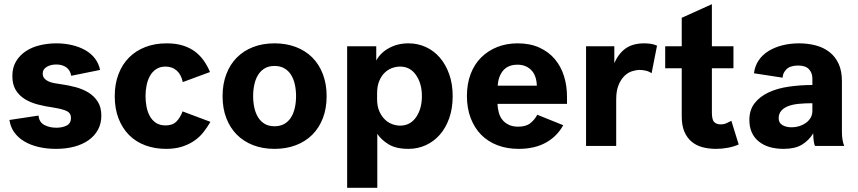

<svg xmlns="http://www.w3.org/2000/svg" viewBox="-20 -697 4097 917"><path d="M184 -346Q184 -332 191.5 -323Q199 -314 211 -308.5Q223 -303 238.5 -300Q254 -297 270 -295Q307 -290 342 -280.5Q377 -271 404 -254Q431 -237 447.5 -210.5Q464 -184 464 -145Q464 -107 448 -77.5Q432 -48 403 -27.5Q374 -7 334.5 3.5Q295 14 247 14Q203 14 164.5 5Q126 -4 96.5 -21.5Q67 -39 48.5 -64.5Q30 -90 25 -124L164 -145Q167 -113 192 -100Q217 -87 249 -87Q278 -87 298.5 -97.5Q319 -108 319 -134Q319 -156 300 -166Q281 -176 231 -184Q195 -189 160.5 -198Q126 -207 99 -223.5Q72 -240 55.5 -266.5Q39 -293 39 -334Q39 -375 57 -404.5Q75 -434 104 -453Q133 -472 171 -481Q209 -490 249 -490Q289 -490 324.5 -481.5Q360 -473 388 -457Q416 -441 434 -417Q452 -393 458 -363L320 -335Q316 -361 297 -375Q278 -389 249 -389Q222 -389 203 -377.5Q184 -366 184 -346Z M528 -238Q528 -296 546 -343Q564 -390 596.5 -422.5Q629 -455 674.5 -472.5Q720 -490 776 -490Q820 -490 853.5 -479.5Q887 -469 911.5 -450.5Q936 -432 953.5 -407Q971 -382 983 -353L853 -305Q845 -342 823.5 -360.5Q802 -379 770 -379Q744 -379 725.5 -366.5Q707 -354 696 -334Q685 -314 680 -289Q675 -264 675 -238Q675 -214 679.5 -189Q684 -164 695 -143.5Q706 -123 724.5 -110.5Q743 -98 771 -98Q804 -98 822.5 -116.5Q841 -135 852 -165L985 -115Q970 -89 951.5 -65.5Q933 -42 907.5 -24.5Q882 -7 849 3.5Q816 14 773 14Q719 14 673.5 -3Q628 -20 596 -52.5Q564 -85 546 -131.5Q528 -178 528 -238Z M1540 -238Q1540 -179 1522 -132.5Q1504 -86 1471.5 -53.5Q1439 -21 1393 -3.5Q1347 14 1291 14Q1235 14 1189.5 -3.5Q1144 -21 1111.5 -53.5Q1079 -86 1061 -132.5Q1043 -179 1043 -238Q1043 -296 1061 -343Q1079 -390 1111.5 -422.5Q1144 -455 1189.5 -472.5Q1235 -490 1291 -490Q1347 -490 1393 -472.5Q1439 -455 1471.5 -422.5Q1504 -390 1522 -343Q1540 -296 1540 -238ZM1245 -105Q1264 -94 1291 -94Q1318 -94 1337.5 -105Q1357 -116 1369.5 -135.5Q1382 -155 1388 -181.5Q1394 -208 1394 -238Q1394 -268 1388 -294.5Q1382 -321 1369.5 -340.5Q1357 -360 1337.5 -371Q1318 -382 1291 -382Q1264 -382 1245 -371Q1226 -360 1213.5 -340.5Q1201 -321 1195 -294.5Q1189 -268 1189 -238Q1189 -208 1195 -181.5Q1201 -155 1213.5 -135.5Q1226 -116 1245 -105Z M1931 14Q1871 14 1835.5 -8Q1800 -30 1782 -58V200H1638V-476H1777V-408Q1797 -445 1838 -467.5Q1879 -490 1931 -490Q1975 -490 2013.5 -472.5Q2052 -455 2080.5 -422Q2109 -389 2125.5 -342.5Q2142 -296 2142 -238Q2142 -179 2125.5 -132.5Q2109 -86 2080.5 -53.5Q2052 -21 2013.5 -3.5Q1975 14 1931 14ZM1781 -224Q1781 -190 1791.5 -166Q1802 -142 1818 -126.5Q1834 -111 1853.5 -104Q1873 -97 1891 -97Q1939 -97 1967 -137Q1995 -177 1995 -238Q1995 -298 1967 -338.5Q1939 -379 1891 -379Q1872 -379 1852.5 -372Q1833 -365 1817 -349.5Q1801 -334 1791 -309.5Q1781 -285 1781 -251Z M2670 -99Q2641 -46 2587.5 -16Q2534 14 2457 14Q2401 14 2355.5 -3.5Q2310 -21 2278 -53.5Q2246 -86 2228 -133Q2210 -180 2210 -239Q2210 -297 2228 -344Q2246 -391 2278.5 -423Q2311 -455 2355 -472.5Q2399 -490 2452 -490Q2512 -490 2556.5 -469.5Q2601 -449 2630 -414.5Q2659 -380 2673.5 -334Q2688 -288 2688 -236V-201H2356Q2357 -180 2362 -160.5Q2367 -141 2378.5 -126Q2390 -111 2409 -101.5Q2428 -92 2455 -92Q2493 -92 2514 -109.5Q2535 -127 2546 -149ZM2452 -388Q2407 -388 2383.5 -360.5Q2360 -333 2357 -288H2544Q2542 -338 2516.5 -363Q2491 -388 2452 -388Z M3092 -347Q3080 -356 3064.5 -359.5Q3049 -363 3035 -363Q3018 -363 2998 -356.5Q2978 -350 2961.5 -333.5Q2945 -317 2934 -290Q2923 -263 2923 -222V0H2779V-476H2914V-396Q2936 -444 2970 -467Q3004 -490 3057 -490Q3071 -490 3086.5 -488Q3102 -486 3118 -479Z M3508 -7Q3486 3 3457.5 8.5Q3429 14 3400 14Q3365 14 3335 6Q3305 -2 3283 -20.5Q3261 -39 3248.5 -68.5Q3236 -98 3236 -141V-371H3157V-476H3236V-612L3380 -677V-476H3483V-371H3380V-160Q3380 -124 3391.5 -113.5Q3403 -103 3421 -103Q3438 -103 3449.5 -108.5Q3461 -114 3473 -120Z M3873 0Q3869 -5 3866.5 -22.5Q3864 -40 3864 -60Q3843 -26 3810 -6Q3777 14 3723 14Q3646 14 3602.5 -22.5Q3559 -59 3559 -124Q3559 -172 3584 -204Q3609 -236 3650.5 -255.5Q3692 -275 3746.5 -283Q3801 -291 3860 -291V-322Q3860 -349 3843.5 -366.5Q3827 -384 3792 -384Q3754 -384 3736 -366Q3718 -348 3718 -326L3581 -347Q3585 -381 3603 -408Q3621 -435 3650 -453Q3679 -471 3716.5 -480.5Q3754 -490 3796 -490Q3839 -490 3876.5 -480Q3914 -470 3942 -448Q3970 -426 3985.5 -392Q4001 -358 4001 -310V-67Q4001 -46 4004 -29Q4007 -12 4012 0ZM3761 -89Q3780 -89 3797.5 -94.5Q3815 -100 3829 -110Q3843 -120 3851.5 -134.5Q3860 -149 3860 -168V-204Q3824 -204 3794 -201Q3764 -198 3743 -189.5Q3722 -181 3710.5 -167Q3699 -153 3699 -132Q3699 -110 3717 -99.5Q3735 -89 3761 -89Z"/></svg>

Font: Post Grotesk Bold
Style: Bold
Weight: 700
Version: Version 1.0